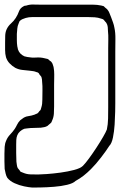

<svg xmlns="http://www.w3.org/2000/svg" viewBox="-51 -597 553 866"><path d="M469 -365V-131Q469 -120 468.5 -93Q468 -66 466 -35Q464 -4 458.5 23Q453 50 442 61Q428 83 405 113Q382 143 359 166Q343 182 326.5 195Q310 208 290 219Q279 230 252 236.5Q225 243 192.5 245.5Q160 248 133 248.5Q106 249 95 249Q80 248 58 243.5Q36 239 15 229.5Q-6 220 -18 205Q-23 197 -25.5 186Q-28 175 -30 165Q-31 148 -31 130.5Q-31 113 -31 96Q-31 81 -30 65.5Q-29 50 -23 37Q-17 22 -5.5 10Q6 -2 15 -15Q21 -24 26 -34.5Q31 -45 38 -52Q40 -55 43.5 -57Q47 -59 49 -61Q61 -71 76 -73Q91 -75 105 -80Q108 -82 111.5 -83Q115 -84 117 -85Q120 -87 122.5 -90Q125 -93 126 -95Q128 -97 129.5 -98.5Q131 -100 132 -101L135 -111Q138 -120 139 -129Q140 -138 140 -148Q140 -168 140.5 -188.5Q141 -209 139 -228Q139 -240 136 -249Q135 -252 132 -255Q129 -258 127 -261Q126 -263 125 -265Q124 -267 122 -268Q121 -270 118 -270.5Q115 -271 113 -272Q106 -275 99 -276Q92 -277 84 -278Q67 -280 50.5 -281.5Q34 -283 18 -291Q4 -299 -7.5 -311Q-19 -323 -24 -339Q-28 -354 -28 -371.5Q-28 -389 -28 -405Q-28 -419 -27.5 -435.5Q-27 -452 -21 -465Q-14 -480 -1.5 -491Q11 -502 20 -516Q29 -530 34.5 -545.5Q40 -561 56 -569Q58 -571 61.5 -571Q65 -571 68 -572Q83 -577 99 -576.5Q115 -576 130 -576H367Q377 -576 387 -575Q397 -574 406 -572L417 -569L423 -563Q425 -561 428.5 -558.5Q432 -556 434 -553Q440 -546 443.5 -536Q447 -526 451 -517Q455 -506 459 -495Q463 -484 465 -472Q470 -450 469.5 -420Q469 -390 469 -365ZM437 -113V-379Q437 -399 437.5 -418.5Q438 -438 436 -457Q436 -465 435 -475Q434 -485 429 -493Q428 -495 426.5 -496.5Q425 -498 424 -499Q422 -501 419.5 -504.5Q417 -508 415 -509Q413 -511 410 -511.5Q407 -512 405 -513Q391 -518 376 -519Q361 -520 346 -520H125Q110 -520 94.5 -520Q79 -520 65 -516Q58 -514 50 -510.5Q42 -507 37 -501Q36 -499 35 -496Q34 -493 33 -491Q28 -480 27 -468Q26 -456 25 -444Q25 -431 25 -416.5Q25 -402 27 -388Q28 -385 28.5 -381.5Q29 -378 30 -374Q37 -353 59 -343L72 -340Q92 -336 112 -337.5Q132 -339 151 -334L164 -331Q167 -330 169.5 -327Q172 -324 175 -322Q180 -320 181 -317Q184 -314 186 -309Q188 -304 189 -300Q191 -295 191.5 -288.5Q192 -282 193 -277Q194 -261 193.5 -246Q193 -231 193 -215V-117Q193 -101 192 -84.5Q191 -68 184 -53Q183 -51 182 -48Q181 -45 179 -43L171 -36Q170 -35 167.5 -33Q165 -31 163 -29Q156 -25 148.5 -23.5Q141 -22 133 -21Q117 -20 102 -20Q87 -20 72 -18Q68 -17 64.5 -17Q61 -17 58 -16Q48 -12 39.5 -4.5Q31 3 27 13Q23 23 22.5 34Q22 45 22 55Q22 74 22 93.5Q22 113 23 132Q24 139 25 147Q26 155 29 161Q31 164 33.5 166.5Q36 169 38 172Q40 177 43 178Q45 179 48 180Q51 181 53 182Q69 189 86.5 189.5Q104 190 121 190Q132 190 160.5 188Q189 186 222 181.5Q255 177 283.5 169.5Q312 162 323 151Q334 140 350.5 117.5Q367 95 384 69Q401 43 414 20.5Q427 -2 431 -13Q436 -36 436.5 -62.5Q437 -89 437 -113Z"/></svg>

Font: Rubik Vinyl
Style: Regular
Weight: 400
Designer: Hubert and Fischer, NaN
Foundry: Hubert and Fischer, NaN
Version: Version 2.200